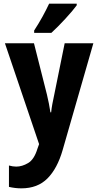

<svg xmlns="http://www.w3.org/2000/svg" viewBox="-20 -786 540 1051"><path d="M261 -606Q296 -638 337.5 -683Q379 -728 400 -757V-766H249Q233 -732 213 -695.5Q193 -659 167 -619V-606ZM323 35 491 -549H334L277 -268Q271 -241 266.5 -216.5Q262 -192 260 -171H256Q249 -218 237 -268L166 -549H7L194 3L185 28Q167 87 134 106.5Q101 126 69 126Q50 126 29 120V237Q63 245 97 245Q186 245 240 190.5Q294 136 323 35Z"/></svg>

Font: Noto Sans Mono UI Condensed ExtraBold
Style: Regular
Weight: 800
Width: 3
Designer: Monotype Design team
Foundry: Monotype Imaging Inc.
Version: 1.000